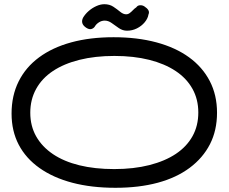

<svg xmlns="http://www.w3.org/2000/svg" viewBox="-20 -876 1087 913"><path d="M529 17Q415 17 324 -7Q233 -31 168 -77Q103 -123 69 -188Q35 -253 35 -336Q35 -421 68.5 -488.5Q102 -556 165.5 -603Q229 -650 318.5 -674.5Q408 -699 520 -699Q633 -699 724 -674.5Q815 -650 879 -603.5Q943 -557 977.5 -490.5Q1012 -424 1012 -340Q1012 -256 978.5 -190.5Q945 -125 882 -78Q819 -31 730 -7Q641 17 529 17ZM523 -72Q616 -72 690.5 -91Q765 -110 816.5 -144.5Q868 -179 895.5 -228.5Q923 -278 923 -341Q923 -404 895 -454Q867 -504 815 -538.5Q763 -573 689.5 -591.5Q616 -610 524 -610Q432 -610 358 -591.5Q284 -573 232 -538.5Q180 -504 152 -453.5Q124 -403 124 -340Q124 -277 152 -227.5Q180 -178 232 -143Q284 -108 357.5 -90Q431 -72 523 -72ZM476 -856Q501 -856 519 -844Q537 -832 551.5 -820Q566 -808 580 -808Q589 -808 597 -814Q605 -820 612.5 -828Q620 -836 628 -841Q634 -850 645 -851Q656 -852 666 -846Q680 -837 685.5 -827.5Q691 -818 686 -807Q683 -788 668 -770Q653 -752 631 -741Q609 -730 584 -730Q563 -730 545 -742.5Q527 -755 511 -766.5Q495 -778 478 -778Q463 -778 450 -769.5Q437 -761 431 -750Q425 -741 414.5 -738Q404 -735 390 -744Q375 -754 371.5 -766Q368 -778 375 -792Q385 -809 401.5 -823.5Q418 -838 438 -847Q458 -856 476 -856Z"/></svg>

Font: Fredoka Expanded
Style: Regular
Weight: 400
Width: 7
Designer: Ben Nathan
Foundry: Milena B. Brandão, Ben Nathan
Version: Version 2.001